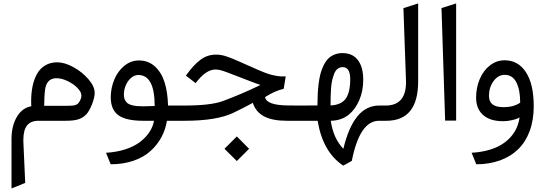

<svg xmlns="http://www.w3.org/2000/svg" viewBox="-20 -697 3148 1108"><path d="M234.9 -86.4H249H319.3H358.9Q391.6 -86.4 404.5 -88.4Q417.5 -90.3 425.3 -95.7Q434.1 -101.1 441.9 -116.2Q449.7 -131.3 449.7 -145.5Q449.7 -166 426.8 -189.7Q403.8 -213.4 369.6 -229.5Q335.4 -245.6 305.7 -245.6Q257.8 -245.6 243.7 -197.3Q236.3 -171.9 235.4 -99.6Q234.9 -91.8 234.9 -86.4ZM359.4 0H201.7Q157.7 0 136.2 26.9Q114.7 53.7 114.7 111.8Q114.7 123.5 115.2 129.4L125.5 358.4L46.4 390.6V105.5Q46.4 30.3 76.9 -22Q107.4 -74.2 160.6 -84Q159.7 -106.4 159.7 -109.9Q159.7 -160.2 168.2 -200.7Q176.8 -241.2 194.6 -272.2Q212.4 -303.2 241.9 -320.3Q271.5 -337.4 310.5 -337.4Q353 -337.4 404.1 -309.3Q455.1 -281.2 490.7 -239.5Q526.4 -197.8 526.4 -161.1Q526.4 -134.8 511.2 -95.9Q496.1 -57.1 479 -38.1Q460.4 -18.1 433.8 -9Q407.2 0 359.4 0Z M618.7 251 591.8 184.6Q653.8 181.2 705.1 164.1Q756.3 147 789.6 121.1Q822.8 95.2 842.8 64.5Q862.8 33.7 868.7 0H806.6Q707.5 0 663.3 -32Q619.1 -64 619.1 -136.2Q619.6 -189.5 639.4 -237.5Q659.2 -285.6 697 -316.9Q734.9 -348.1 781.7 -348.1Q836.4 -348.1 874.5 -313Q912.6 -277.8 930.2 -220.7Q947.8 -163.6 949.7 -87.9H1009.8Q1018.6 -87.9 1018.6 -52.7V-36.1Q1018.6 0 1009.8 0H943.4Q935.1 51.3 911.1 95.5Q887.2 139.6 848.1 175Q809.1 210.4 750 230.7Q690.9 251 618.7 251ZM694.8 -150.9Q694.8 -133.3 700.9 -120.6Q707 -107.9 716.6 -100.8Q726.1 -93.8 741.9 -89.8Q757.8 -85.9 772.5 -84.7Q787.1 -83.5 808.1 -83.5Q835.9 -83.5 872.6 -85.4Q872.6 -264.2 778.3 -264.2Q754.4 -264.2 734.9 -246.3Q715.3 -228.5 705.1 -202.9Q694.8 -177.2 694.8 -150.9Z M1611.3 -255.9Q1620.1 -255.9 1628.9 -256.3L1617.2 -184.6Q1564.9 -172.4 1509.8 -136.7Q1517.1 -88.9 1646.5 -88.4L1704.6 -87.9Q1713.4 -87.9 1713.4 -52.7V-36.1Q1713.4 0 1704.6 0H1635.3Q1551.8 0 1503.7 -25.6Q1455.6 -51.3 1439 -103.5Q1389.6 -76.2 1327.6 -46.4Q1231 0 1044.9 0H1004.4Q981 0 981 -36.1V-52.7Q981 -87.9 1004.4 -87.9H1040.5Q1197.3 -87.9 1266.1 -113.8Q1373 -153.3 1482.9 -206.5Q1448.7 -218.3 1355 -254.9Q1271 -288.1 1250.5 -292.5Q1235.8 -295.9 1222.7 -295.9Q1168.5 -295.9 1108.9 -217.3L1052.7 -260.7Q1095.2 -320.3 1135.5 -351.1Q1175.8 -381.8 1226.1 -381.8Q1241.7 -381.8 1257.6 -379.2Q1273.4 -376.5 1292.2 -369.6Q1311 -362.8 1323.5 -357.9Q1335.9 -353 1360.4 -342Q1384.8 -331.1 1396 -326.2Q1407.7 -321.3 1429 -311.8Q1450.2 -302.2 1464.8 -295.7Q1479.5 -289.1 1500.5 -280.8Q1521.5 -272.5 1538.3 -267.6Q1555.2 -262.7 1574.7 -259.3Q1594.2 -255.9 1611.3 -255.9ZM1346.7 90.3 1417.5 161.6 1346.7 232.4 1275.4 161.6Z M1699.2 -87.9 1812 -88.4Q1812 -123.5 1813.5 -153.1Q1814.9 -182.6 1818.8 -214.4Q1822.8 -246.1 1829.3 -271Q1835.9 -295.9 1847.2 -319.1Q1858.4 -342.3 1873 -357.4Q1887.7 -372.6 1908.9 -381.6Q1930.2 -390.6 1956.1 -390.6Q2015.1 -390.6 2045.7 -349.9Q2076.2 -309.1 2076.2 -236.3Q2076.2 -171.9 2053.2 -118.9Q2030.3 -65.9 1993.2 -35.6Q1950.2 -1 1888.7 0Q1903.8 102.1 1961.4 161.6Q1991.7 36.1 2042.7 -25.9Q2093.8 -87.9 2168 -87.9H2189.9Q2198.7 -87.9 2198.7 -52.7V-36.1Q2198.7 0 2189.9 0H2167Q2055.7 0 2010.3 231.4L1960.9 258.8Q1842.8 180.7 1813 0H1699.2Q1688 0 1684.3 -8.3Q1680.7 -16.6 1680.7 -36.1V-52.7Q1680.7 -71.8 1684.3 -79.8Q1688 -87.9 1699.2 -87.9ZM2001 -240.2Q2001 -309.6 1957.5 -309.6Q1940.9 -309.6 1928.5 -300Q1916 -290.5 1908.9 -272.2Q1901.9 -253.9 1897.2 -234.9Q1892.6 -215.8 1890.6 -188.5Q1888.7 -161.1 1888.2 -142.6Q1887.7 -124 1887.7 -98.6Q1887.7 -91.8 1887.7 -88.4Q1949.7 -91.8 1975.3 -127.9Q2001 -164.1 2001 -240.2Z M2184.6 -87.9H2205.1Q2328.1 -87.9 2322.8 -234.4L2308.1 -649.9L2393.1 -677.2V-227.5Q2393.1 0 2209.5 0H2184.6Q2161.1 0 2161.1 -36.1V-52.7Q2161.1 -87.9 2184.6 -87.9Z M2527.8 -650.4 2612.3 -677.2V-1H2548.8Z M2892.6 -265.1Q2854.5 -265.1 2828.1 -228.8Q2801.8 -192.4 2801.8 -144.5Q2801.8 -110.8 2822.3 -94.7Q2842.8 -78.6 2887.2 -78.6Q2900.4 -78.6 2912.8 -80.1Q2925.3 -81.5 2934.3 -83.7Q2943.4 -85.9 2951.4 -88.9Q2959.5 -91.8 2965.1 -94.7Q2970.7 -97.7 2974.6 -99.9Q2978.5 -102.1 2980 -103.5L2981.9 -105Q2981.9 -178.7 2959.7 -221.9Q2937.5 -265.1 2892.6 -265.1ZM2892.1 -349.1Q2970.2 -349.1 3015.1 -280.3Q3060.1 -211.4 3060.1 -84Q3060.1 -3.4 3036.4 60.1Q3012.7 123.5 2969.2 165.3Q2925.8 207 2864.5 229Q2803.2 251 2728.5 251L2701.7 184.6Q2824.2 177.2 2895 123.3Q2965.8 69.3 2978.5 -19.5Q2974.6 -17.1 2967.3 -13.4Q2960 -9.8 2935.1 -3.7Q2910.2 2.4 2882.3 2.4Q2808.1 2.4 2767.8 -33.4Q2727.5 -69.3 2727.5 -133.3Q2727.5 -190.9 2748.3 -240.2Q2769 -289.6 2807.1 -319.3Q2845.2 -349.1 2892.1 -349.1Z"/></svg>

Font: Samim FD
Style: FD
Weight: 400
Foundry: DejaVu fonts team - Redesigned by Saber Rastikerdar
Version: Version 4.0.5